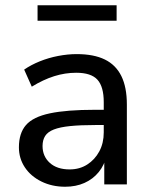

<svg xmlns="http://www.w3.org/2000/svg" viewBox="-20 -702 573 731"><path d="M228 9Q178 9 137.5 -11Q97 -31 74.5 -65Q52 -99 52 -141Q52 -195 79 -226Q106 -257 170 -270.5Q234 -284 342 -284H389V-226H344Q286 -226 247 -222Q208 -218 185 -209Q162 -200 152 -184.5Q142 -169 142 -146Q142 -107 169.5 -82Q197 -57 245 -57Q283 -57 312 -75.5Q341 -94 358 -125.5Q375 -157 375 -198V-313Q375 -372 351 -398.5Q327 -425 270 -425Q228 -425 186.5 -412Q145 -399 101 -372L72 -437Q98 -455 131.5 -468.5Q165 -482 201.5 -489Q238 -496 272 -496Q337 -496 379 -475.5Q421 -455 442 -412.5Q463 -370 463 -304V0H377V-111H386Q378 -74 356 -47Q334 -20 301.5 -5.5Q269 9 228 9ZM123 -623V-682H424V-623Z"/></svg>

Font: Nunito Sans 12pt ExtraLight 12pt Medium
Style: Regular
Weight: 500
Version: Version 3.101;gftools[0.9.27]